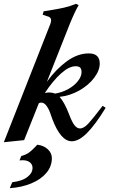

<svg xmlns="http://www.w3.org/2000/svg" viewBox="-36 -731 598 1003"><path d="M516 -168Q463 -81 419.5 -37Q376 7 339 7Q281 7 237 -110Q235 -116 226.5 -140Q218 -164 206 -179.5Q194 -195 180 -195Q174 -195 167 -192L90 1L-16 12L227 -606Q231 -617 231 -625Q231 -642 211 -646L187 -654L192 -672L218 -676Q268 -684 298.5 -691Q329 -698 361 -711L375 -704Q357 -675 329 -607L209 -304Q256 -369 312.5 -410.5Q369 -452 428 -452Q485 -452 485 -399Q485 -363 456 -324.5Q427 -286 378.5 -258.5Q330 -231 275 -225Q301 -197 326 -131Q340 -94 353 -77Q366 -60 382 -60Q402 -60 426 -86Q450 -112 500 -178ZM221 -248Q237 -248 251 -242Q289 -248 321 -266Q353 -284 371.5 -308Q390 -332 390 -354Q390 -370 383 -377.5Q376 -385 359 -385Q325 -385 283 -347.5Q241 -310 198 -245Q210 -248 221 -248ZM28 221Q79 215 106.5 194Q134 173 134 146Q134 128 120 117Q106 106 82 106Q71 106 66 107L75 84Q100 77 114 67Q128 57 140.5 44Q153 31 159 25Q193 29 214 49Q235 69 235 95Q235 138 206.5 172Q178 206 127.5 227Q77 248 15 252Z"/></svg>

Font: Ibarra Real Nova
Style: Bold Italic
Weight: 700
Italic angle: -22°
Designer: Jose Maria Ribagorda & Octavio Pardo
Foundry: Octavio Pardo
Version: Version 1.014